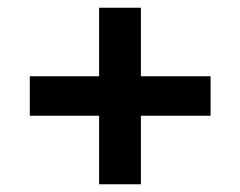

<svg xmlns="http://www.w3.org/2000/svg" viewBox="-20 -597 621 496"><path d="M236 -121V-298H57V-400H236V-577H344V-400H524V-298H344V-121Z"/></svg>

Font: MuseoModerno Thin Medium
Style: Regular
Weight: 500
Version: Version 1.003